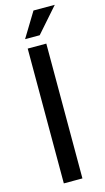

<svg xmlns="http://www.w3.org/2000/svg" viewBox="-135 -934 535 978"><g transform="rotate(-15 132.0 -445.5)"><path d="M170.9 0H72.8V-710.9H170.9ZM151.4 -890.6H263.7L149.4 -760.7H72.3Z"/></g></svg>

Font: Franco
Style: Regular
Weight: 400
Designer: Google
Version: Version 1.200311; 2013